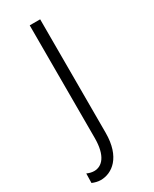

<svg xmlns="http://www.w3.org/2000/svg" viewBox="-185 -569 637 796"><g transform="rotate(-30 133.0 -170.5)"><path d="M7 127 6 172C18 177 32 181 46 181C100 181 161 138 161 21V-522H111V17C111 102 79 135 41 135C30 135 18 132 7 127Z"/></g></svg>

Font: Chess Sans Light
Style: Regular
Weight: 300
Designer: Wolf Bōese
Foundry: Wolf Bōese
Version: Version 7.223;Glyphs 3.3 (3306)